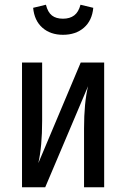

<svg xmlns="http://www.w3.org/2000/svg" viewBox="-20 -791 533 811"><path d="M420 0H335V-248Q335 -357 352 -427L171 0H73V-527H158V-280Q158 -173 142 -102L321 -527H420ZM120 -758 174 -771Q182 -739 199.5 -725.5Q217 -712 246 -712Q275 -712 293.5 -726Q312 -740 320 -771L374 -758Q369 -704 334.5 -674Q300 -644 246 -644Q193 -644 159 -674Q125 -704 120 -758Z"/></svg>

Font: Fira Sans Extra Condensed
Style: Regular
Weight: 400
Width: 1
Designer: Carrois Corporate & Edenspiekermann AG
Foundry: Carrois Corporate GbR & Edenspiekermann AG
Version: Version 4.203